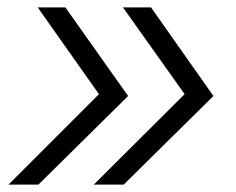

<svg xmlns="http://www.w3.org/2000/svg" viewBox="-20 -540 640 520"><path d="M234 -40 480 -285 313 -520H389L558 -280L315 -40ZM3 -40 248 -285 82 -520H157L327 -280L84 -40Z"/></svg>

Font: JetBrains Mono NL ExtraLight
Style: Italic
Weight: 200
Italic angle: -9°
Monospace: yes
Designer: Philipp Nurullin, Konstantin Bulenkov
Foundry: JetBrains
Version: Version 2.305; ttfautohint (v1.8.4.7-5d5b)